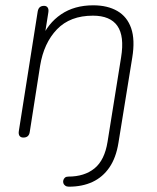

<svg xmlns="http://www.w3.org/2000/svg" viewBox="-20 -512 593 723"><path d="M239 191Q231 191 225.5 187Q220 183 218.5 177.5Q217 172 218.5 166.5Q220 161 224.5 157Q229 153 237 153Q298 153 336 122Q374 91 385 22L436 -296Q449 -376 422 -414.5Q395 -453 330 -453Q244 -453 194.5 -401.5Q145 -350 131 -264L92 -15Q89 6 68 6Q58 6 53.5 -0.5Q49 -7 51 -19L122 -469Q124 -480 130 -485Q136 -490 146 -490Q155 -490 159.5 -483.5Q164 -477 162 -465L146 -364H135Q160 -424 210 -458Q260 -492 331 -492Q385 -492 422 -470.5Q459 -449 474 -405.5Q489 -362 478 -295L426 26Q417 82 392 118.5Q367 155 328.5 173Q290 191 239 191Z"/></svg>

Font: Nunito ExtraLight
Style: Italic
Weight: 200
Italic angle: -9°
Designer: Vernon Adams
Foundry: Vernon Adams
Version: Version 3.602